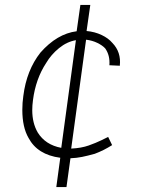

<svg xmlns="http://www.w3.org/2000/svg" viewBox="-20 -704 580 774"><path d="M95 -148Q70 -191 70 -261Q70 -290 74 -317Q87 -421 143 -492Q210 -568 289 -578L304 -684H344L329 -579Q362 -576 389.5 -563Q417 -550 433 -531Q469 -494 463 -439L421 -441Q424 -481 404 -509Q393 -521 372.5 -531Q352 -541 327 -544L267 -105Q308 -107 337.5 -117.5Q367 -128 388.5 -138.5Q410 -149 416 -152L432 -119Q397 -97 362 -84Q333 -76 311 -71.5Q289 -67 264 -66L248 50H207L223 -68Q131 -80 95 -148ZM166 -450Q124 -386 113 -301Q110 -279 110 -260Q110 -208 132 -170Q163 -120 227 -108L286 -542Q250 -536 218 -510Q186 -484 166 -450Z"/></svg>

Font: Bellota Light
Style: Italic
Weight: 300
Italic angle: -7.5°
Designer: Kemie Guaida
Foundry: Kemie Guaida
Version: Version 4.001